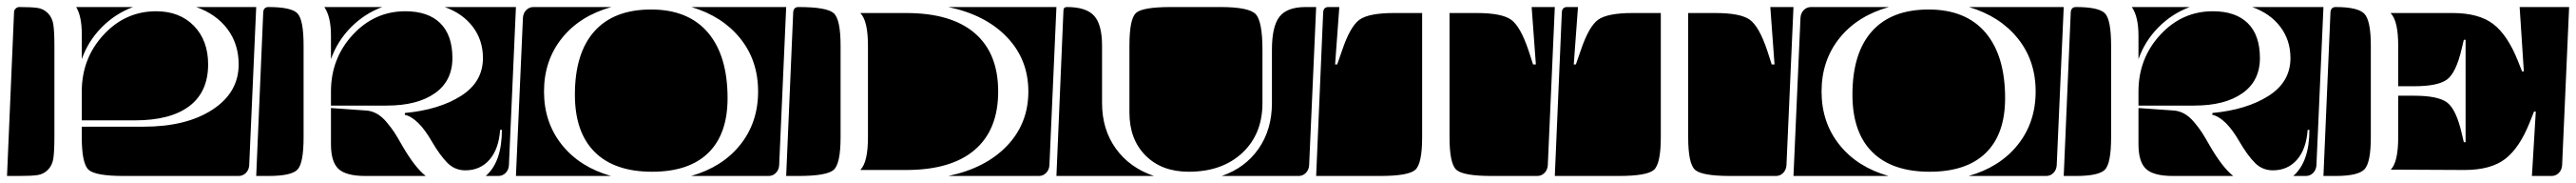

<svg xmlns="http://www.w3.org/2000/svg" viewBox="-20 -510 7340 520"><path d="M0 -10 20 -475Q20 -481 24.5 -485.5Q29 -490 35 -490Q70 -490 87 -487.5Q104 -485 116.5 -472.5Q129 -460 132 -440Q135 -420 135 -380V-120Q135 -80 132 -60Q129 -40 116.5 -27.5Q104 -15 87 -12.5Q70 -10 35 -10ZM213 -168V-250Q213 -344 275 -411Q337 -478 425 -478Q492 -478 532.5 -436.5Q573 -395 573 -327Q573 -249 519.5 -208.5Q466 -168 364 -168ZM213 -120V-150H389Q511 -150 585.5 -198.5Q660 -247 660 -327Q660 -385 628 -427.5Q596 -470 539 -490H710L690 -40Q689 -27 680.5 -18.5Q672 -10 660 -10H333Q252 -10 232.5 -27.5Q213 -45 213 -120ZM197 -490H359Q308 -471 269.5 -432Q231 -393 213 -342V-413Q213 -464 197 -490Z M710 -10 730 -475Q731 -490 745 -490Q810 -490 827.5 -472Q845 -454 845 -380V-120Q845 -46 827.5 -28Q810 -10 745 -10ZM904 -490H1069Q1018 -471 979.5 -432Q941 -393 923 -342V-408Q923 -463 904 -490ZM1133 -184 1134 -189Q1231 -198 1293.5 -237.5Q1356 -277 1356 -345Q1356 -396 1327 -434Q1298 -472 1247 -490H1450L1430 -40Q1429 -27 1420.5 -18.5Q1412 -10 1400 -10H1364Q1410 -50 1410 -141H1405Q1401 -86 1374.5 -56Q1348 -26 1306 -26Q1276 -26 1255 -47Q1234 -68 1211 -107Q1172 -175 1133 -184ZM923 -100V-203L1023 -196Q1039 -195 1053.5 -187Q1068 -179 1081.5 -163Q1095 -147 1103.5 -134Q1112 -121 1125 -98Q1162 -34 1193 -10H1021Q966 -10 944.5 -30Q923 -50 923 -100ZM923 -210V-250Q923 -344 985 -411Q1047 -478 1135 -478Q1200 -478 1234.5 -444Q1269 -410 1269 -345Q1269 -280 1219 -245Q1169 -210 1082 -210Z M1450 -10 1470 -460Q1471 -473 1479.5 -481.5Q1488 -490 1500 -490H1722Q1632 -465 1581 -401.5Q1530 -338 1530 -250Q1530 -162 1581 -98.5Q1632 -35 1721 -10ZM1949 -10Q2038 -35 2089 -98.5Q2140 -162 2140 -250Q2140 -338 2089 -401Q2038 -464 1950 -490H2220L2200 -40Q2199 -27 2190.5 -18.5Q2182 -10 2170 -10ZM1618 -241Q1618 -359 1673.5 -421Q1729 -483 1835 -483Q1941 -483 1997 -417.5Q2053 -352 2053 -231Q2053 -129 1998 -75.5Q1943 -22 1838 -22Q1731 -22 1674.5 -78Q1618 -134 1618 -241Z M2220 -10 2240 -475Q2241 -490 2255 -490Q2336 -490 2355.5 -472.5Q2375 -455 2375 -380V-120Q2375 -45 2355.5 -27.5Q2336 -10 2255 -10ZM2682 -10Q2788 -32 2849 -95.5Q2910 -159 2910 -250Q2910 -341 2849 -404.5Q2788 -468 2682 -490H2990L2970 -40Q2969 -27 2960.5 -18.5Q2952 -10 2940 -10ZM2432 -27V-28Q2453 -50 2453 -120V-380Q2453 -450 2432 -472V-473H2562Q2690 -473 2757 -416Q2824 -359 2824 -250Q2824 -141 2757 -84Q2690 -27 2562 -27Z M3198 -190V-380Q3198 -456 3216.5 -473Q3235 -490 3316 -490H3457Q3538 -490 3557.5 -470Q3577 -450 3577 -368V-217Q3577 -129 3519.5 -75.5Q3462 -22 3367 -22Q3290 -22 3244 -68Q3198 -114 3198 -190ZM3461 -10Q3528 -33 3566 -87.5Q3604 -142 3604 -217V-368Q3604 -435 3625.5 -462.5Q3647 -490 3700 -490H3730L3710 -40Q3709 -27 3700.5 -18.5Q3692 -10 3680 -10ZM2990 -10 3010 -480Q3010 -490 3020 -490Q3075 -490 3097.5 -465Q3120 -440 3120 -380V-217Q3120 -142 3159.5 -87.5Q3199 -33 3268 -10Z M3730 -10 3750 -475Q3751 -490 3765 -490H3796L3784 -327H3790L3804 -367Q3827 -435 3853.5 -454Q3880 -473 3952 -473H4032V-120Q4032 -45 4012.5 -27.5Q3993 -10 3912 -10ZM4110 -120V-473H4187Q4259 -473 4285.5 -454Q4312 -435 4335 -367L4348 -327H4356L4344 -490H4410L4390 -40Q4389 -27 4380.5 -18.5Q4372 -10 4360 -10H4230Q4149 -10 4129.5 -27.5Q4110 -45 4110 -120Z M4410 -10 4430 -475Q4431 -490 4445 -490H4476L4464 -327H4470L4484 -367Q4507 -435 4533.5 -454Q4560 -473 4632 -473H4712V-120Q4712 -45 4692.5 -27.5Q4673 -10 4592 -10ZM4790 -120V-473H4867Q4939 -473 4965.5 -454Q4992 -435 5015 -367L5028 -327H5036L5024 -490H5090L5070 -40Q5069 -27 5060.5 -18.5Q5052 -10 5040 -10H4910Q4829 -10 4809.5 -27.5Q4790 -45 4790 -120Z M5090 -10 5110 -460Q5111 -473 5119.5 -481.5Q5128 -490 5140 -490H5362Q5272 -465 5221 -401.5Q5170 -338 5170 -250Q5170 -162 5221 -98.5Q5272 -35 5361 -10ZM5589 -10Q5678 -35 5729 -98.5Q5780 -162 5780 -250Q5780 -338 5729 -401Q5678 -464 5590 -490H5860L5840 -40Q5839 -27 5830.5 -18.5Q5822 -10 5810 -10ZM5258 -241Q5258 -359 5313.5 -421Q5369 -483 5475 -483Q5581 -483 5637 -417.5Q5693 -352 5693 -231Q5693 -129 5638 -75.5Q5583 -22 5478 -22Q5371 -22 5314.5 -78Q5258 -134 5258 -241Z M5860 -10 5880 -475Q5881 -490 5895 -490Q5960 -490 5977.5 -472Q5995 -454 5995 -380V-120Q5995 -46 5977.5 -28Q5960 -10 5895 -10ZM6054 -490H6219Q6168 -471 6129.5 -432Q6091 -393 6073 -342V-408Q6073 -463 6054 -490ZM6283 -184 6284 -189Q6381 -198 6443.5 -237.5Q6506 -277 6506 -345Q6506 -396 6477 -434Q6448 -472 6397 -490H6600L6580 -40Q6579 -27 6570.5 -18.5Q6562 -10 6550 -10H6514Q6560 -50 6560 -141H6555Q6551 -86 6524.5 -56Q6498 -26 6456 -26Q6426 -26 6405 -47Q6384 -68 6361 -107Q6322 -175 6283 -184ZM6073 -100V-203L6173 -196Q6189 -195 6203.5 -187Q6218 -179 6231.5 -163Q6245 -147 6253.5 -134Q6262 -121 6275 -98Q6312 -34 6343 -10H6171Q6116 -10 6094.5 -30Q6073 -50 6073 -100ZM6073 -210V-250Q6073 -344 6135 -411Q6197 -478 6285 -478Q6350 -478 6384.5 -444Q6419 -410 6419 -345Q6419 -280 6369 -245Q6319 -210 6232 -210Z M6792 -28Q6813 -50 6813 -120V-238H6859Q6926 -238 6952 -219Q6978 -200 6994 -131L7000 -106H7005V-397H7000L6994 -372Q6978 -303 6952 -284Q6926 -265 6859 -265H6813V-380Q6813 -450 6792 -472V-473H6968Q7043 -473 7084 -441.5Q7125 -410 7154 -337L7166 -307H7171L7159 -490H7300L7280 -40Q7279 -27 7270.5 -18.5Q7262 -10 7250 -10H7194L7205 -193H7200L7188 -163Q7159 -90 7118 -58.5Q7077 -27 7002 -27ZM6600 -10 6620 -475Q6621 -490 6635 -490Q6697 -490 6716 -471.5Q6735 -453 6735 -380V-120Q6735 -47 6716.5 -28.5Q6698 -10 6635 -10Z"/></svg>

Font: PrimecolorB
Style: Medium
Weight: 500
Designer: gluk
Foundry: gluk
Version: Version 0.672